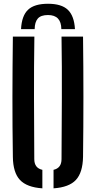

<svg xmlns="http://www.w3.org/2000/svg" viewBox="-20 -995 510 1022"><path d="M48.5 -160Q46 -320 46.2 -480Q46.5 -640 48.5 -800H163Q160.5 -640 161 -474Q161.5 -308 162.5 -148Q162.5 -100.5 205.5 -91V7.5Q123 2 86.2 -37.2Q49.5 -76.5 48.5 -160ZM265 7.5V-91Q307.5 -100.5 307.5 -148Q308.5 -308 309.2 -474Q310 -640 307.5 -800H422Q424 -640 424 -480Q424 -320 422 -160Q420.5 -76.5 384 -37.2Q347.5 2 265 7.5ZM235.5 -975Q163 -975 129.2 -943Q95.5 -911 92 -840H164.5Q165 -877.5 181.2 -896.2Q197.5 -915 235.5 -915Q306 -915 306.5 -840H379Q375 -910.5 341.2 -942.8Q307.5 -975 235.5 -975Z"/></svg>

Font: Big Shoulders Stencil Text
Style: Bold
Weight: 700
Designer: Patric King
Foundry: XO Type Co
Version: Version 1.000